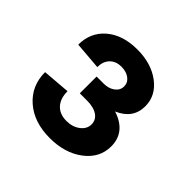

<svg xmlns="http://www.w3.org/2000/svg" viewBox="-109 -841 588 588"><g transform="rotate(45 184.5 -547.0)"><path d="M175.8 -356Q107.4 -356 65.2 -392.8Q22.9 -429.7 22.9 -488.8L112.8 -496.1Q112.8 -464.4 129.2 -446.8Q145.5 -429.2 174.8 -429.2Q201.2 -429.2 219 -442.9Q236.8 -456.5 236.8 -476.1Q236.8 -495.6 220.5 -506.8Q204.1 -518.1 174.8 -518.1H144V-590.8H174.8Q196.3 -590.8 210.7 -601.6Q225.1 -612.3 225.1 -628.9Q225.1 -645.5 211.4 -655.8Q197.8 -666 176.8 -666Q152.8 -666 138.9 -651.6Q125 -637.2 125 -612.8L35.2 -620.1Q35.2 -673.3 73.2 -705.6Q111.3 -737.8 173.8 -737.8Q234.4 -737.8 274.2 -707.8Q314 -677.7 314 -631.8Q314 -578.6 259.8 -555.2Q327.1 -533.2 327.1 -471.2Q327.1 -421.4 284.2 -388.7Q241.2 -356 175.8 -356Z"/></g></svg>

Font: Uncut Sans
Style: Bold
Weight: 700
Designer: Kasper Nordkvist
Foundry: UNCUT.wtf
Version: Version 1.304;Glyphs 3.2 (3246)